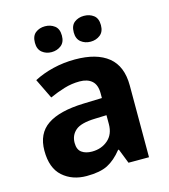

<svg xmlns="http://www.w3.org/2000/svg" viewBox="-113 -842 830 941"><g transform="rotate(-15 302.0 -371.0)"><path d="M302 -557Q412 -557 470.5 -509.5Q529 -462 529 -364V0H425L396 -74H392Q357 -30 318 -10Q279 10 211 10Q138 10 90 -32.5Q42 -75 42 -163Q42 -250 103 -291.5Q164 -333 286 -337L381 -340V-364Q381 -407 358.5 -427Q336 -447 296 -447Q256 -447 218 -435.5Q180 -424 142 -407L93 -508Q137 -531 190.5 -544Q244 -557 302 -557ZM323 -251Q251 -249 223 -225Q195 -201 195 -162Q195 -128 215 -113.5Q235 -99 267 -99Q315 -99 348 -127.5Q381 -156 381 -208V-253ZM134 -686Q134 -721 154 -736.5Q174 -752 201.9 -752Q229.8 -752 250.4 -736.6Q271 -721.2 271 -686.4Q271 -653 250.4 -637Q229.8 -621 201.9 -621Q174 -621 154 -637.2Q134 -653.5 134 -686ZM331 -686Q331 -721 351.1 -736.5Q371.3 -752 399.6 -752Q428 -752 448.5 -736.6Q469 -721.2 469 -686.4Q469 -653 448.4 -637Q427.9 -621 400 -621Q371.5 -621 351.2 -637.2Q331 -653.5 331 -686Z"/></g></svg>

Font: Noto Sans Javanese
Style: Regular
Weight: 400
Designer: Monotype Design Team
Foundry: Monotype Imaging Inc.
Version: Version 2.004